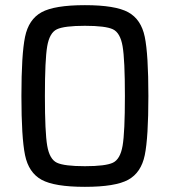

<svg xmlns="http://www.w3.org/2000/svg" viewBox="-20 -716 658 744"><path d="M63 -344Q63 -505 77 -573Q91 -641 141 -668.5Q191 -696 309 -696Q427 -696 477 -668.5Q527 -641 541 -573Q555 -505 555 -344Q555 -183 541 -115Q527 -47 477 -19.5Q427 8 309 8Q191 8 141 -19.5Q91 -47 77 -115Q63 -183 63 -344ZM464 -344Q464 -485 455 -537Q446 -589 417.5 -602.5Q389 -616 309 -616Q229 -616 200.5 -602.5Q172 -589 163 -537Q154 -485 154 -344Q154 -203 163 -151Q172 -99 200.5 -85.5Q229 -72 309 -72Q389 -72 417.5 -85.5Q446 -99 455 -151Q464 -203 464 -344Z"/></svg>

Font: Saira Semi Condensed
Style: Regular
Weight: 400
Width: 4
Designer: Hector Gatti with collaboration of the Omnibus-Type team
Foundry: Omnibus-Type
Version: Version 1.001; ttfautohint (v1.8)